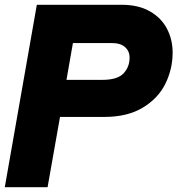

<svg xmlns="http://www.w3.org/2000/svg" viewBox="-20 -783 742 803"><path d="M0 0 134 -763H489Q559 -763 607 -735.5Q655 -708 678.5 -662.5Q702 -617 702 -563Q702 -495 672 -433.5Q642 -372 577.5 -333Q513 -294 417 -294H231L179 0ZM408 -449Q471 -449 496.5 -476Q522 -503 522 -542Q522 -569 503 -586Q484 -603 447 -603H285L258 -449Z"/></svg>

Font: Open Sauce Sans Black Italic
Style: Regular
Weight: 900
Italic angle: -10°
Designer: Alfredo Marco Pradil
Foundry: Creative Sauce Fz LLC
Version: Version 1.477